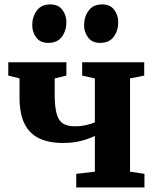

<svg xmlns="http://www.w3.org/2000/svg" viewBox="-20 -826 691 846"><path d="M316 0V-60L398 -69.5V-227Q379 -218 358 -211Q337 -204 312.5 -200Q288 -196 259 -196Q194.5 -196 151.8 -216.8Q109 -237.5 87.5 -281.8Q66 -326 66 -397V-480.5L16.5 -493V-551.5H272.5V-493L221 -480.5V-410.5Q221 -355.5 229.5 -324.8Q238 -294 257.5 -281.8Q277 -269.5 310 -269.5Q336.5 -269.5 361 -275.2Q385.5 -281 398 -287V-480.5L342 -493V-551.5H615.5V-493L553 -480.5V-69.5L616.5 -60V0ZM192.5 -637Q157.5 -637 139.8 -660.8Q122 -684.5 122 -714.5Q122 -752 142 -779.2Q162 -806.5 201 -806.5H202Q237 -806.5 254.8 -782.8Q272.5 -759 272.5 -728.5Q272.5 -691.5 252.8 -664.2Q233 -637 193.5 -637ZM421 -637Q386 -637 368.2 -660.8Q350.5 -684.5 350.5 -714.5Q350.5 -752 370.5 -779.2Q390.5 -806.5 429.5 -806.5H430.5Q465.5 -806.5 483.2 -782.8Q501 -759 501 -728.5Q501 -691.5 481.2 -664.2Q461.5 -637 422 -637Z"/></svg>

Font: Merriweather 28pt ExtraBold
Style: Regular
Weight: 800
Version: Version 2.100